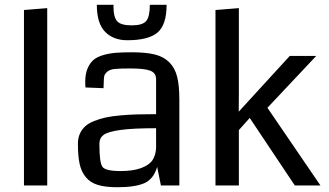

<svg xmlns="http://www.w3.org/2000/svg" viewBox="-20 -767 1361 794"><path d="M175.3 0H79.1V-725.6L175.3 -733.4Z M302.2 0ZM721.7 0H645.5L629.9 -76.7Q615.2 -26.4 576.9 -9.5Q538.6 7.3 464.8 7.3Q416 7.3 384.8 -2.2Q353.5 -11.7 335 -34.2Q316.4 -56.6 309.3 -89.1Q302.2 -121.6 302.2 -172.9Q302.2 -195.8 310.3 -213.9Q318.4 -231.9 332.3 -244.6Q346.2 -257.3 369.4 -266.6Q392.6 -275.9 417.5 -281.2Q442.4 -286.6 477.8 -289.8Q513.2 -293 546.9 -293.9Q580.6 -294.9 625.5 -294.9V-439.9Q625.5 -464.8 602.1 -474.4Q578.6 -483.9 518.6 -483.9Q476.6 -483.9 455.6 -481.9Q434.6 -480 423.6 -470.5Q412.6 -460.9 410.9 -451.7Q409.2 -442.4 408.7 -417Q408.2 -407.7 408.2 -402.3L333.5 -405.3Q332.5 -413.1 332.5 -428.2Q332.5 -460.9 342 -483.6Q351.6 -506.3 366.7 -519.3Q381.8 -532.2 408.2 -539.6Q434.6 -546.9 460.4 -548.8Q486.3 -550.8 524.9 -550.8Q583.5 -550.8 620.1 -541.7Q656.7 -532.7 680.2 -509.3Q703.6 -485.8 712.6 -449.5Q721.7 -413.1 721.7 -354.5ZM625.5 -153.3V-236.8Q529.3 -236.8 477.5 -229.5Q425.8 -222.2 408.4 -209.2Q391.1 -196.3 391.1 -172.9Q391.1 -171.9 391.1 -169.9Q391.1 -95.7 403.3 -77.6Q415.5 -59.6 478 -59.6Q531.2 -59.6 564.5 -72.3Q597.7 -85 610.6 -104.7Q623.5 -124.5 625.5 -153.3ZM380.4 -747.1H449.7Q449.2 -745.6 449.2 -741.2Q449.2 -696.3 464.6 -679.2Q480 -662.1 524.4 -662.1Q569.3 -662.1 584.5 -679.9Q599.6 -697.8 599.6 -747.1H668.9Q668.9 -664.6 631.6 -632.6Q594.2 -600.6 506.3 -600.6Q448.7 -600.6 414.6 -635.5Q380.4 -670.4 380.4 -747.1Z M1305.2 0H1199.2L1012.7 -279.3L967.8 -229V0H871.1V-725.6L967.8 -733.4V-381.8Q967.8 -369.6 967.5 -343.3Q967.3 -316.9 967.3 -305.2Q982.9 -321.8 1012 -354Q1041 -386.2 1050.8 -396.5L1178.2 -535.6H1287.6L1085.9 -321.3Z"/></svg>

Font: Coda
Style: Regular
Weight: 400
Designer: vernon adams
Foundry: vernon adams
Version: Version 2.000; ttfautohint (v0.8) -r 50 -G 200 -x